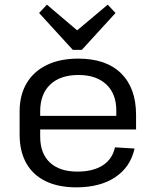

<svg xmlns="http://www.w3.org/2000/svg" viewBox="-20 -801 672 829"><path d="M310 7.9Q231.9 7.9 177.1 -18.7Q122.3 -45.2 93.5 -96.4Q64.7 -147.6 64.7 -220.5V-319.5Q64.7 -390.7 95.2 -441.9Q125.6 -493.1 182.4 -520.5Q239.1 -547.9 317.9 -547.9Q438.1 -547.9 502.8 -484.4Q567.5 -420.8 567.5 -304.5V-242.1H136.5V-300.6H496.2L482.1 -277.6V-324.4Q482.1 -396.4 438.7 -436.8Q395.3 -477.2 319.1 -477.2Q240.1 -477.2 196.8 -435.9Q153.5 -394.7 153.5 -320.1V-211.9Q153.5 -138.4 195.5 -99.2Q237.5 -60.1 314.1 -60.1Q382.3 -60.1 424.1 -87.4Q465.9 -114.7 476.3 -164.8L561 -159.7Q543.1 -79.3 477.3 -35.7Q411.6 7.9 310 7.9ZM478.8 -744.9 333.3 -585.7H294.4L148.8 -744.9L182.5 -780.9L334.5 -651.8H291.5L445.2 -780.9Z"/></svg>

Font: Pathway Extreme 8pt Thin
Style: Regular
Weight: 100
Designer: Eduardo Rodriguez Tunni
Foundry: Eduardo Rodriguez Tunni
Version: Version 1.000